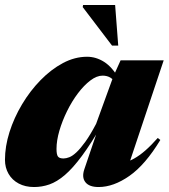

<svg xmlns="http://www.w3.org/2000/svg" viewBox="-26 -738 679 773"><path d="M313.5 -56.5 376.5 -242 386.5 -239Q341 -160.5 304 -110.5Q267 -60.5 235 -33.2Q203 -6 173 4.5Q143 15 111 15Q76 15 49.5 1Q23 -13 8.5 -38Q-6 -63 -6 -94.5Q-6 -148.5 12.2 -206.2Q30.5 -264 62.8 -318Q95 -372 137.2 -415.2Q179.5 -458.5 227.2 -484Q275 -509.5 324.5 -509.5Q360.5 -509.5 393 -489Q425.5 -468.5 453.5 -420.5L443 -398Q433 -416.5 419.2 -425Q405.5 -433.5 387 -433.5Q363.5 -433.5 337.8 -414Q312 -394.5 287.5 -362Q263 -329.5 243.8 -290.2Q224.5 -251 213 -211.5Q201.5 -172 201.5 -138.5Q201.5 -116 207.2 -108Q213 -100 229.5 -100Q240 -100 253 -105Q266 -110 282 -125Q298 -140 317.8 -167.5Q337.5 -195 361 -239.5L431 -432L459.5 -495H633L485.5 -54L467.5 -80.5Q491 -87 513.2 -99.2Q535.5 -111.5 559 -132Q582.5 -152.5 609 -182.5L619.5 -174.5Q559 -74.5 495 -29.8Q431 15 371 15Q333 15 317.8 -4.5Q302.5 -24 313.5 -56.5ZM450 -554.5H425L307 -709.5L308.5 -718H437.5Z"/></svg>

Font: Newsreader 60pt ExtraBold
Style: Italic
Weight: 800
Italic angle: -17°
Designer: Hugues Gentile
Foundry: Production Type
Version: Version 1.003